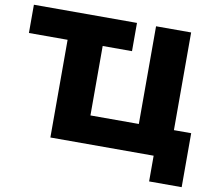

<svg xmlns="http://www.w3.org/2000/svg" viewBox="-89 -804 1182 1051"><g transform="rotate(10 502.5 -278.5)"><path d="M986 -157V143H805V0H231V-543H16V-700H589V-543H426V-157H695V-700H890V-157Z"/></g></svg>

Font: Montserrat Alternates ExtraBold
Style: Regular
Weight: 800
Designer: Julieta Ulanovsky
Foundry: Julieta Ulanovsky
Version: Version 7.200